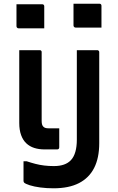

<svg xmlns="http://www.w3.org/2000/svg" viewBox="-20 -807 640 1037"><path d="M219 -654Q202 -654 184.5 -654Q167 -654 149.5 -654Q132 -654 114.5 -654Q97 -654 80 -654Q77 -654 74.5 -655.5Q72 -657 70.5 -659.5Q69 -662 69 -665V-784Q86 -784 103.5 -784Q121 -784 138.5 -784Q156 -784 173.5 -784Q191 -784 208 -784Q213 -784 216 -781Q219 -778 219 -773ZM528 -658Q511 -658 493.5 -658Q476 -658 458.5 -658Q441 -658 423.5 -658Q406 -658 388 -658Q385 -658 382.5 -659.5Q380 -661 378.5 -663.5Q377 -666 377 -669V-787Q395 -787 412.5 -787Q430 -787 447.5 -787Q465 -787 482.5 -787Q500 -787 517 -787Q522 -787 525 -784Q528 -781 528 -776ZM194 -536Q196 -536 198.5 -535.5Q201 -535 202 -533Q204 -532 204.5 -529.5Q205 -527 205 -525Q205 -478 205 -432Q205 -386 205 -339.5Q205 -293 205 -247Q205 -201 205 -154Q205 -142 207.5 -134Q210 -126 215 -122Q219 -118 225.5 -116Q232 -114 242 -114Q252 -114 262.5 -114Q273 -114 284 -114H300Q300 -88 300 -62.5Q300 -37 300 -11Q300 -6 297 -3Q294 0 289 0Q271 0 254.5 0Q238 0 221 0Q190 0 165 -8Q140 -16 122 -33Q104 -50 94 -77.5Q84 -105 84 -143Q84 -192 84 -239.5Q84 -287 84 -334.5Q84 -382 84 -429Q84 -456 84 -482.5Q84 -509 84 -536Q102 -536 120.5 -536Q139 -536 157.5 -536Q176 -536 194 -536ZM505 -536Q509 -536 511 -534.5Q513 -533 514.5 -531Q516 -529 516 -525Q516 -459 516 -401Q516 -343 516 -286.5Q516 -230 516 -169Q516 -108 516 -34Q516 46 488.5 100Q461 154 406.5 182Q352 210 269 210Q231 210 197.5 205.5Q164 201 140.5 193.5Q117 186 110 179Q109 177 108 175Q107 173 107 171Q107 143 107 116Q107 89 107 64H124Q148 72 171 78Q194 84 219 87Q244 90 271 90Q302 90 325 82Q348 74 363 58Q379 41 387 13Q395 -15 395 -53Q395 -123 395 -183Q395 -243 395 -302.5Q395 -362 395 -431Q395 -457 395 -483.5Q395 -510 395 -536Q423 -536 450.5 -536Q478 -536 505 -536Z"/></svg>

Font: Recursive SemiBold
Style: Regular
Weight: 600
Version: Version 1.085